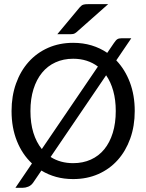

<svg xmlns="http://www.w3.org/2000/svg" viewBox="-20 -855 704 924"><path d="M35.6 0ZM628.4 -320.8Q628.4 -248.5 606.9 -188.5Q585.4 -128.4 546.6 -85Q507.8 -41.5 453.1 -17.3Q398.4 6.8 332 6.8Q288.1 6.8 250 -3.7Q211.9 -14.2 179.2 -34.2L139.6 23.9Q129.9 37.6 116.2 43.2Q102.5 48.8 89.4 48.8H54.2L133.8 -68.4Q86.9 -112.3 61.3 -176.5Q35.6 -240.7 35.6 -320.8Q35.6 -392.6 57.1 -452.9Q78.6 -513.2 117.7 -556.9Q156.7 -600.6 211.4 -624.8Q266.1 -648.9 332 -648.9Q379.4 -648.9 420.7 -636.5Q461.9 -624 496.1 -600.6L528.3 -647.9Q532.7 -654.3 536.4 -658.7Q540 -663.1 543.9 -665.8Q547.9 -668.5 553.2 -669.7Q558.6 -670.9 565.9 -670.9H611.8L539.6 -564.5Q582 -520 605.2 -458.3Q628.4 -396.5 628.4 -320.8ZM126.5 -320.8Q126.5 -262.2 140.6 -216.3Q154.8 -170.4 181.2 -137.7L451.2 -534.7Q426.8 -553.2 397 -562.7Q367.2 -572.3 332 -572.3Q285.2 -572.3 247.1 -554.9Q209 -537.6 182.4 -505.1Q155.8 -472.7 141.1 -426Q126.5 -379.4 126.5 -320.8ZM537.1 -320.8Q537.1 -374 525.1 -417.2Q513.2 -460.4 490.7 -492.7L223.6 -99.6Q270 -69.8 332 -69.8Q378.9 -69.8 417 -86.9Q455.1 -104 481.7 -136.5Q508.3 -168.9 522.7 -215.6Q537.1 -262.2 537.1 -320.8ZM500.5 -835 347.7 -699.7Q340.3 -693.4 333.7 -691.9Q327.1 -690.4 317.4 -690.4H255.9L363.3 -819.3Q367.7 -824.2 371.6 -827.4Q375.5 -830.6 380.1 -832.3Q384.8 -834 390.4 -834.5Q396 -835 403.8 -835Z"/></svg>

Font: Carlito
Style: Regular
Weight: 400
Designer: Lukasz Dziedzic
Foundry: tyPoland Lukasz Dziedzic
Version: Version 1.104